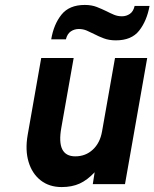

<svg xmlns="http://www.w3.org/2000/svg" viewBox="-20 -746 626 778"><path d="M230 12Q179.5 12 144.8 -15.2Q110 -42.5 95.8 -90Q81.5 -137.5 92 -198.5L147 -511H278.5L228.5 -228.5Q218 -170 232.2 -141.2Q246.5 -112.5 285 -112.5Q327 -112.5 356.2 -139.8Q385.5 -167 393.5 -213.5L446 -511H576.5L486.5 0H356L363.5 -48Q334 -16.5 302.8 -2.2Q271.5 12 230 12ZM449.5 -582.5Q422 -582.5 400.8 -590.5Q379.5 -598.5 361.5 -608Q347 -615.5 331.8 -622Q316.5 -628.5 299.5 -628.5Q281.5 -628.5 267 -618.8Q252.5 -609 247 -586.5H187.5Q197.5 -647 229 -686.5Q260.5 -726 323.5 -726Q351 -726 372 -717.8Q393 -709.5 411.5 -700.5Q427 -692.5 442 -686.2Q457 -680 474 -680Q492 -680 506.2 -689.8Q520.5 -699.5 525.5 -722H586Q575 -661.5 544 -622Q513 -582.5 449.5 -582.5Z"/></svg>

Font: Overpass ExtraBold
Style: Italic
Weight: 800
Italic angle: -10°
Designer: Delve Withrington, Dave Bailey, Thomas Jockin
Foundry: Delve Fonts LLC
Version: Version 4.000